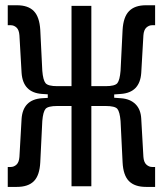

<svg xmlns="http://www.w3.org/2000/svg" viewBox="-20 -716 626 738"><path d="M9.8 2.4V-74.2H21Q33.7 -74.2 43.5 -83.3Q53.2 -92.3 54.7 -113.3L63 -259.8Q68.4 -333 140.6 -338.4L163.6 -339.8V-353.5L140.6 -355Q68.4 -360.4 63 -435.5L54.7 -580.1Q53.2 -601.1 43.5 -610.1Q33.7 -619.1 21 -619.1H9.8V-695.8H44.9Q88.4 -695.8 110.1 -673.3Q131.8 -650.9 134.8 -601.1L142.6 -443.8Q145.5 -408.2 155 -396.5Q164.6 -384.8 200.2 -384.8H254.9V-693.4H331.1V-384.8H385.7Q421.9 -384.8 431.2 -396.5Q440.4 -408.2 443.4 -443.8L451.2 -601.1Q454.1 -650.9 476.1 -673.3Q498 -695.8 541 -695.8H576.2V-619.1H564.9Q552.7 -619.1 542.7 -610.1Q532.7 -601.1 531.2 -580.1L522.9 -435.5Q517.6 -360.4 445.3 -355L418.9 -353V-340.3L445.3 -338.4Q480 -335.9 500.5 -315.9Q521 -295.9 522.9 -259.8L531.2 -113.3Q532.7 -92.3 542.7 -83.3Q552.7 -74.2 564.9 -74.2H576.2V2.4H541Q498 2.4 475.8 -19.8Q453.6 -42 451.2 -92.3L443.4 -251Q440.4 -286.1 431.2 -297.4Q421.9 -308.6 385.7 -308.6H331.1V0H254.9V-308.6H200.2Q164.6 -308.6 155 -297.4Q145.5 -286.1 142.6 -251L134.8 -92.3Q132.3 -42 110.4 -19.8Q88.4 2.4 44.9 2.4Z"/></svg>

Font: Cascadia Code NF SemiLight
Style: Regular
Weight: 350
Monospace: yes
Designer: Aaron Bell
Foundry: Saja Typeworks
Version: Version 2404.023; ttfautohint (v1.8.4)